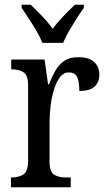

<svg xmlns="http://www.w3.org/2000/svg" viewBox="-20 -786 449 806"><path d="M26 0V-41H29Q58 -41 78 -53.5Q98 -66 98 -113V-427Q98 -471 78 -483Q58 -495 30 -495H27V-536H167L182 -431H185Q197 -462 212 -488.5Q227 -515 250 -530.5Q273 -546 309 -546Q353 -546 375 -526Q397 -506 397 -472Q397 -441 377 -422.5Q357 -404 313 -404Q313 -445 303.5 -463.5Q294 -482 269 -482Q247 -482 232 -462.5Q217 -443 207 -411Q197 -379 192.5 -342.5Q188 -306 188 -273V-108Q188 -64 207.5 -52.5Q227 -41 255 -41H277V0ZM158 -606Q149 -629 133.5 -655.5Q118 -682 101 -708Q84 -734 71 -753V-766H109Q132 -744 157 -718Q182 -692 201 -665Q221 -692 246 -718Q271 -744 294 -766H332V-753Q318 -734 301.5 -708Q285 -682 269.5 -655.5Q254 -629 245 -606Z"/></svg>

Font: Noto Serif Armenian Condensed
Style: Regular
Weight: 400
Width: 3
Designer: Monotype Design Team
Foundry: Monotype Imaging Inc.
Version: Version 2.008; ttfautohint (v1.8.4.7-5d5b)